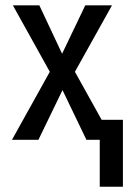

<svg xmlns="http://www.w3.org/2000/svg" viewBox="-20 -522 505 717"><path d="M127.4 -501 211.9 -321.3 297.9 -501 298.3 -502H299.8H394.5H397.9L396.5 -499L259.8 -253.9L399.4 -2.9L400.9 0H397.9H303.7H302.7L302.2 -1L213.4 -185.5L124 -1L123.5 0H122.6H27.8H24.4L26.4 -2.9L166 -253.9L29.8 -499L28.3 -502H31.2H125.5H127ZM439 175.3H352.5V-74.7H439Z"/></svg>

Font: MAUL Condensed
Style: Condensed Regular
Weight: 400
Designer: MAUL
Version: Version 1.0; 2020; ttfautohint (v1.8.3)